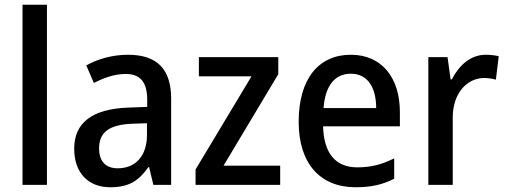

<svg xmlns="http://www.w3.org/2000/svg" viewBox="-20 -780 2137 810"><path d="M178 0V-760H75V0Z M520 -549C454 -549 392 -531 344 -504L376 -430C419 -452 464 -468 510 -468C569 -468 601 -437 601 -359V-329L519 -326C369 -320 293 -262 293 -153C293 -51 352 10 445 10C524 10 565 -17 606 -75H609L627 0H702V-364C702 -488 643 -549 520 -549ZM538 -258 600 -260V-211C600 -119 549 -70 477 -70C429 -70 398 -96 398 -154C398 -218 435 -254 538 -258Z M1162 0V-81H923L1154 -467V-539H819V-458H1041L805 -65V0Z M1460 -549C1324 -549 1240 -447 1240 -266C1240 -92 1329 10 1480 10C1546 10 1594 -1 1643 -26V-112C1591 -86 1546 -74 1487 -74C1396 -74 1346 -133 1343 -247H1667V-307C1667 -452 1591 -549 1460 -549ZM1460 -469C1533 -469 1567 -408 1567 -324H1345C1352 -419 1393 -469 1460 -469Z M2029 -549C1964 -549 1916 -503 1886 -445H1881L1868 -539H1787V0H1890V-282C1889 -386 1950 -451 2023 -451C2039 -451 2058 -448 2072 -444L2084 -543C2067 -547 2046 -549 2029 -549Z"/></svg>

Font: Noto Sans Arabic SemCond Med
Style: Regular
Weight: 500
Width: 4
Designer: Monotype Design Team, Nadine Chahine, Nizar Qandah and Khaled Hosny
Foundry: Monotype Imaging Inc.
Version: Version 2.012